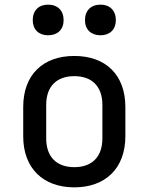

<svg xmlns="http://www.w3.org/2000/svg" viewBox="-20 -799 640 827"><path d="M413 -647C453 -647 479 -672 479 -712C479 -754 453 -779 413 -779C372 -779 346 -754 346 -712C346 -672 372 -647 413 -647ZM187 -647C228 -647 254 -672 254 -712C254 -754 228 -779 187 -779C147 -779 121 -754 121 -712C121 -672 147 -647 187 -647ZM300 8C434 8 520 -74 520 -212V-338C520 -477 435 -558 300 -558C165 -558 80 -477 80 -338V-212C80 -74 166 8 300 8ZM300 -79C225 -79 179 -122 179 -203V-347C179 -428 225 -471 300 -471C375 -471 421 -428 421 -347V-203C421 -122 375 -79 300 -79Z"/></svg>

Font: JetBrains Mono Medium
Style: Regular
Weight: 436
Monospace: yes
Designer: Philipp Nurullin, Konstantin Bulenkov
Foundry: JetBrains
Version: Version 2.305